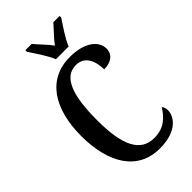

<svg xmlns="http://www.w3.org/2000/svg" viewBox="-283 -1009 1097 1097"><g transform="rotate(-45 265.5 -460.5)"><path d="M252 -771H355C372 -816 417 -880 442 -918V-931H391C366 -901 327 -864 303 -830C279 -864 240 -901 216 -931H165V-918C190 -880 235 -816 252 -771ZM312 10C452 10 499 -63 499 -112C499 -127 494 -143 486 -150C456 -102 415 -55 332 -55C217 -55 172 -160 172 -358C172 -551 209 -667 309 -667C382 -667 406 -600 406 -535C466 -535 500 -565 500 -609C500 -671 436 -724 318 -724C137 -724 44 -578 44 -358C44 -137 135 10 312 10Z"/></g></svg>

Font: Noto Serif Hebrew ExtraCondensed SemiBold
Style: Regular
Weight: 600
Width: 2
Designer: Monotype Design Team
Foundry: Monotype Imaging Inc.
Version: Version 2.004